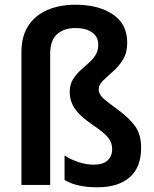

<svg xmlns="http://www.w3.org/2000/svg" viewBox="-20 -785 654 815"><path d="M520 -604Q520 -561 502 -532Q484 -503 460 -482Q436 -461 417.5 -443Q399 -425 399 -406Q399 -386 416.5 -369.5Q434 -353 477 -322Q528 -285 553.5 -249.5Q579 -214 579 -158Q579 -74 530 -32Q481 10 394 10Q305 10 254 -21V-125Q278 -109 311.5 -97.5Q345 -86 378 -86Q416 -86 436 -103.5Q456 -121 456 -152Q456 -180 439 -201Q422 -222 373 -255Q317 -294 296.5 -325.5Q276 -357 276 -395Q276 -425 288.5 -446Q301 -467 319 -484Q337 -501 355 -516.5Q373 -532 385 -550.5Q397 -569 397 -595Q397 -629 371 -647.5Q345 -666 300 -666Q252 -666 222.5 -640Q193 -614 193 -556V0H71V-564Q71 -631 100 -675.5Q129 -720 181 -742.5Q233 -765 300 -765Q398 -765 459 -724Q520 -683 520 -604Z"/></svg>

Font: Noto Sans Khmer SemiCondensed SemiBold
Style: Regular
Weight: 600
Width: 4
Designer: Danh Hong and the Monotype Design Team
Foundry: Monotype Imaging Inc.
Version: Version 2.004; ttfautohint (v1.8.4.7-5d5b)